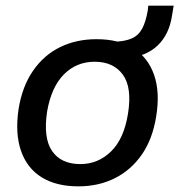

<svg xmlns="http://www.w3.org/2000/svg" viewBox="-20 -652 636 681"><path d="M258 9Q180 9 128 -23Q76 -55 54.5 -117Q33 -179 46 -266Q59 -346 97.5 -401.5Q136 -457 193.5 -485Q251 -513 322 -513Q402 -513 453.5 -480.5Q505 -448 526.5 -386.5Q548 -325 534 -239Q521 -158 482.5 -103Q444 -48 386.5 -19.5Q329 9 258 9ZM265 -70Q328 -70 374 -115Q420 -160 434 -249Q449 -342 415.5 -387.5Q382 -433 316 -433Q251 -433 206.5 -388Q162 -343 147 -256Q133 -162 165 -116Q197 -70 265 -70ZM433 -447 380 -483 384 -504Q423 -505 447 -515.5Q471 -526 484 -550Q497 -574 504 -614L506 -632H596L590 -596Q580 -530 539.5 -491Q499 -452 433 -447Z"/></svg>

Font: Mulish ExtraLight SemiBold
Style: Italic
Weight: 600
Italic angle: -9°
Version: Version 3.603